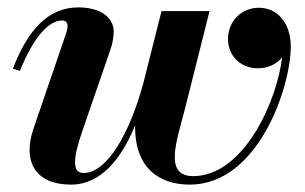

<svg xmlns="http://www.w3.org/2000/svg" viewBox="-20 -490 825 520"><path d="M203.5 -136.5 279 -355.5C284 -369.5 288 -389 288 -404.5C288 -442.5 252 -470 192.5 -470C107.5 -470 53 -404 15 -304L34 -298C70 -387.5 111 -434.5 148 -434.5C157.5 -434.5 163 -429.5 163 -420C163 -413 160.5 -404 158.5 -398L70.5 -141C40 -50 78 10 172 10C254.5 10 309 -61 346 -150.5C344 -33.5 413 10 494 10C679 10 767.5 -253.5 767.5 -364C767.5 -427.5 731.5 -469 681 -469C634 -469 597.5 -432.5 597.5 -384.5C597.5 -337 633.5 -305 678.5 -305C704.5 -305 728.5 -315.5 744 -334.5C730.5 -217 640.5 -13 503 -13C421.5 -13 460 -112 481 -195.5L547.5 -460H417.5L368.5 -266C330 -123.5 268 -21.5 206.5 -21.5C175.5 -21.5 176.5 -58.5 203.5 -136.5Z"/></svg>

Font: Bodoni* 11pt
Style: Bold Italic
Weight: 700
Italic angle: -13°
Version: Version 2.3